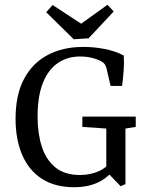

<svg xmlns="http://www.w3.org/2000/svg" viewBox="-20 -774 619 802"><path d="M289 8Q209 8 154.5 -27.5Q100 -63 72.5 -127.5Q45 -192 45 -278Q45 -378 80.5 -444.5Q116 -511 179.5 -544.5Q243 -578 328 -578Q373 -578 417 -569.5Q461 -561 497 -542Q499 -510 496.5 -478.5Q494 -447 490 -415H442L425 -488Q422 -499 418 -505Q414 -511 406 -516Q391 -525 367.5 -531.5Q344 -538 314 -538Q262 -538 222 -511Q182 -484 159.5 -428.5Q137 -373 137 -286Q137 -217 154.5 -162Q172 -107 211 -75Q250 -43 314 -43Q357 -43 394 -59.5Q431 -76 454 -116L466 -79Q438 -37 394.5 -14.5Q351 8 289 8ZM484 4 433 -49H424V-237L324 -244V-287H547V-244L504 -237V-5ZM455 -726 350 -614 288 -610 173 -723 200 -753 319 -675 429 -754Z"/></svg>

Font: Yrsa
Style: Regular
Weight: 400
Designer: Anna Giedrys (Yrsa+Rasa design), David Brezina (Yrsa art-direction, Rasa art-direction, design)
Foundry: Rosetta Type Foundry
Version: Version 2.004